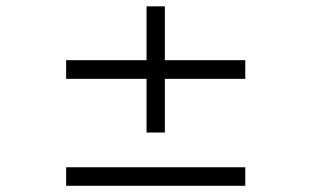

<svg xmlns="http://www.w3.org/2000/svg" viewBox="-20 -598 1002 618"><path d="M510.7 -344.2V-171.4H451.7V-344.2H192.9V-404.3H451.7V-577.6H510.7V-404.3H769.5V-344.2ZM192.9 0V-59.6H769.5V0Z"/></svg>

Font: Tai Heritage Pro
Style: Regular
Weight: 400
Designer: Faah Baccam, Walt Agee, Victor Gaultney, Annie Olsen
Foundry: SIL International
Version: Version 2.600